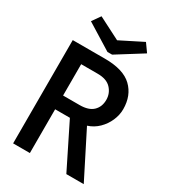

<svg xmlns="http://www.w3.org/2000/svg" viewBox="-195 -904 891 1003"><g transform="rotate(30 250.0 -403.0)"><path d="M48 0V-623H242Q354 -623 405.5 -573.5Q457 -524 457 -442Q457 -407 442 -372.5Q427 -338 400 -311.5Q373 -285 336 -273L474 0H369L238 -264H149V0ZM149 -347H249Q303 -347 329.5 -372.5Q356 -398 356 -440Q356 -479 329.5 -507.5Q303 -536 249 -536H149ZM384 -806 419 -757 264 -660H236L81 -756L116 -806L249 -738Z"/></g></svg>

Font: Inconsolata SemiBold
Style: Regular
Weight: 600
Monospace: yes
Designer: Raph Levien, Cyreal, Brenton Simpson
Foundry: Raph Levien, Cyreal, Google
Version: Version 3.100; ttfautohint (v1.8.4.7-5d5b)